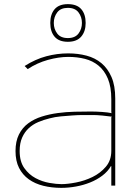

<svg xmlns="http://www.w3.org/2000/svg" viewBox="-20 -897 662 928"><path d="M394 -786Q394 -745 372.5 -720Q351 -695 308 -695Q265 -695 244 -719.5Q223 -744 223 -786Q223 -828 244 -852.5Q265 -877 308 -877Q352 -877 373 -852.5Q394 -828 394 -786ZM537 -421V0H518V-94H516Q501 -68 474.5 -48Q448 -28 415.5 -15Q383 -2 347 4.5Q311 11 276 11Q230 11 189.5 1Q149 -9 119 -30.5Q89 -52 72 -85.5Q55 -119 55 -167Q55 -214 71.5 -247Q88 -280 116.5 -301Q145 -322 181.5 -333.5Q218 -345 258.5 -350.5Q299 -356 340.5 -357Q382 -358 419 -358Q444 -358 472.5 -356Q501 -354 521 -350L518 -353V-417Q518 -477 501.5 -516.5Q485 -556 456.5 -579.5Q428 -603 390.5 -612.5Q353 -622 310 -622Q264 -622 211.5 -607.5Q159 -593 114 -563L99 -578Q151 -611 203.5 -625Q256 -639 310 -639Q357 -639 398.5 -628Q440 -617 470.5 -591.5Q501 -566 519 -524.5Q537 -483 537 -421ZM376 -786Q376 -815 359.5 -837Q343 -859 308 -859Q273 -859 256.5 -837Q240 -815 240 -786Q240 -757 256.5 -735Q273 -713 308 -713Q343 -713 359.5 -735Q376 -757 376 -786ZM521 -333Q513 -334 500.5 -335.5Q488 -337 474.5 -338.5Q461 -340 448.5 -340.5Q436 -341 428 -341Q407 -341 382 -341Q357 -341 330 -339Q302 -337 274 -334.5Q246 -332 220 -325Q191 -318 165 -307Q139 -296 119 -277.5Q99 -259 87 -232Q75 -205 75 -167Q75 -116 97.5 -84.5Q120 -53 152 -36Q184 -19 218.5 -13Q253 -7 277 -7Q306 -7 347.5 -15Q389 -23 427 -41.5Q465 -60 491.5 -91Q518 -122 518 -168V-330Z"/></svg>

Font: TypoPRO Sinkin Sans
Style: 100 Thin
Weight: 100
Designer: Keith Bates
Foundry: K-Type
Version: Sinkin Sans (version 1.0)  by Keith Bates   •   © 2014   www